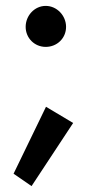

<svg xmlns="http://www.w3.org/2000/svg" viewBox="-20 -456 295 651"><path d="M228 -39 136 -94 26 133 87 175ZM204 -365C204 -403 173 -436 135 -436C97 -436 67 -403 67 -365C67 -327 97 -297 135 -297C173 -297 204 -326 204 -365Z"/></svg>

Font: Mint Spirit
Style: Bold
Weight: 700
Designer: HARENDAL Hirwen
Foundry: Arkandis Digital Foundry.
Version: Version 1.004;FFEdit